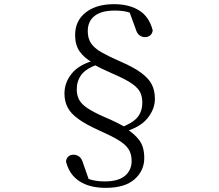

<svg xmlns="http://www.w3.org/2000/svg" viewBox="-20 -773 1040 913"><path d="M482.8 120.3Q405.2 120.3 356.9 88.3Q308.7 56.3 293.8 -5.3Q295.8 -21.5 305.8 -29.4Q315.8 -37.4 329.3 -37.4Q343.9 -37.4 356.3 -28.6Q368.8 -19.8 375.6 4.4L407.1 94.4L368.3 61.6Q390.4 75.5 416.8 82.6Q443.2 89.6 478.9 89.6Q542.1 89.6 574 63.2Q605.9 36.8 605.9 -7.8Q605.9 -42.2 590.3 -65.2Q574.7 -88.3 540 -108.6Q505.4 -129 448.1 -154.4Q387.2 -182 351.7 -207.8Q316.2 -233.5 301.4 -262.6Q286.5 -291.7 286.5 -328.2Q286.5 -381.4 322.4 -424.7Q358.2 -468.1 437.8 -488.6L439.1 -495.1L449 -468.5Q388.7 -447.2 366.9 -417.5Q345 -387.9 345 -348.5Q345 -321.7 355.2 -300.7Q365.4 -279.7 394.6 -259.6Q423.8 -239.6 480 -215.1Q512.9 -201.1 537.1 -188.9Q561.3 -176.7 582.4 -164.5V-159.6Q618.5 -137.6 642.2 -106.4Q666 -75.2 666 -21.5Q666 38.7 619.8 79.5Q573.6 120.3 482.8 120.3ZM522.7 -753.2Q593.8 -753.2 641.8 -723.3Q689.7 -693.4 706.2 -628.4Q703.9 -612.3 693.6 -604.3Q683.2 -596.4 669.5 -596.4Q655.9 -596.4 643.6 -604.8Q631.2 -613.2 624.2 -638.1L591.7 -726.7L634.1 -694.9Q611 -709.6 586.2 -716.2Q561.5 -722.7 525 -722.7Q462.7 -722.7 430 -697.4Q397.3 -672.2 397.3 -624.6Q397.3 -590.6 412.9 -567.2Q428.5 -543.9 462.7 -524.3Q497 -504.7 551.7 -480.9Q616.2 -453.1 652 -426.3Q687.7 -399.6 702.2 -370.6Q716.6 -341.5 716.6 -303Q716.6 -253.9 680.8 -209.9Q645 -165.9 564.3 -144.2L563 -139.6L552.7 -165.9Q609.4 -186.7 633.1 -214.5Q656.7 -242.4 656.7 -285.8Q656.7 -311.2 647.7 -331.9Q638.7 -352.6 609.7 -373.7Q580.7 -394.7 519.7 -421Q489.6 -434 466.5 -445.2Q443.3 -456.4 420.8 -469.2V-474.8Q380.2 -497.9 358.7 -528.4Q337.2 -558.9 337.2 -606Q337.2 -673.9 387.3 -713.5Q437.4 -753.2 522.7 -753.2Z"/></svg>

Font: Noto Serif KR
Style: Regular
Weight: 200
Designer: Ryoko NISHIZUKA 西塚涼子 (kana & ideographs); Frank Grießhammer (Latin, Greek & Cyrillic); Wenlong ZHANG 张文龙 (bopomofo); San
Foundry: Adobe
Version: Version 2.001;hotconv 1.1.0;makeotfexe 2.6.0